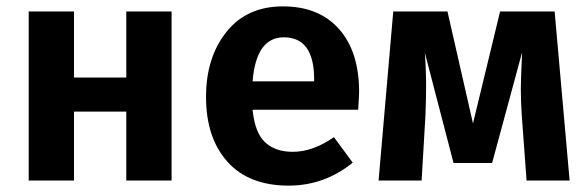

<svg xmlns="http://www.w3.org/2000/svg" viewBox="-20 -566 1842 602"><path d="M376 -216H212V0H70V-530H212V-323H376V-530H518V0H376Z M965 -311V-317Q965 -449 870 -449Q783 -449 772 -311ZM1106 -277Q1106 -267 1103 -222H772Q779 -150 811 -120Q843 -90 898 -90Q961 -90 1027 -136L1086 -56Q997 16 885 16Q760 16 693 -59Q626 -134 626 -262Q626 -386 690 -466Q754 -546 867 -546Q980 -546 1043 -475Q1106 -404 1106 -277Z M1766 0H1631L1616 -204Q1613 -248 1613 -288Q1613 -316 1617 -402L1523 -55H1402L1312 -401Q1316 -350 1316 -290Q1316 -261 1314 -205L1302 0H1167L1213 -530H1383L1463 -179L1548 -530H1719Z"/></svg>

Font: FiraSans
Style: Regular
Weight: 600
Designer: Carrois Corporate & Edenspiekermann AG
Foundry: Carrois Corporate GbR & Edenspiekermann AG
Version: Version 3.106;PS 003.106;hotconv 1.0.70;makeotf.lib2.5.58329